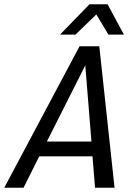

<svg xmlns="http://www.w3.org/2000/svg" viewBox="-60 -885 625 905"><path d="M388 0 376 -148H125L51 0H-40L315 -667H408L480 0ZM161 -218H371L342 -577ZM223 -722 362 -865H447L524 -722H451L394 -817L296 -722Z"/></svg>

Font: Epunda Sans
Style: Italic
Weight: 400
Italic angle: -12.0243°
Designer: Simon Atzbach
Foundry: typofactur
Version: Version 2.204; ttfautohint (v1.8.4.7-5d5b)